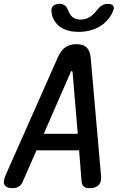

<svg xmlns="http://www.w3.org/2000/svg" viewBox="-48 -970 668 1000"><path d="M377 -23 364 -187H142L70 -23Q63 -7 50.5 1.5Q38 10 16 10Q-14 10 -24 -6.5Q-34 -23 -19 -57L254 -673Q269 -707 292 -723.5Q315 -740 350 -740Q385 -740 402.5 -723.5Q420 -707 424 -673L478 -57Q482 -23 466 -6.5Q450 10 420 10Q398 10 388.5 1.5Q379 -7 377 -23ZM357 -273 330 -594Q329 -600 325.5 -600Q322 -600 320 -594L180 -273ZM220 -910Q218 -929 229.5 -939.5Q241 -950 262 -950Q273 -950 280 -947Q287 -944 292 -940Q301 -931 305.5 -919Q310 -907 317 -896Q334 -868 372 -868Q410 -868 438 -896Q449 -906 457.5 -917.5Q466 -929 477 -938Q485 -943 493 -946.5Q501 -950 513 -950Q534 -950 541.5 -939.5Q549 -929 540 -910Q524 -872 489 -844Q436 -804 362 -804Q287 -804 249 -844Q223 -872 220 -910Z"/></svg>

Font: Maple Mono Medium
Style: Italic
Weight: 500
Italic angle: -10°
Monospace: yes
Designer: subframe7536
Version: Version 7.000